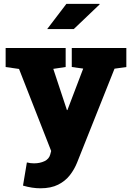

<svg xmlns="http://www.w3.org/2000/svg" viewBox="-20 -782 696 1015"><path d="M193.4 213.4Q149.9 213.4 101.6 199.2L122.1 76.7Q140.1 81.5 159.7 81.5Q190.9 81.5 215.1 70.1Q239.3 58.6 245.6 34.7L250.5 16.1L80.6 -417.5L9.8 -427.7V-528.3H327.1V-427.7L261.7 -418L332.5 -204.1L333.5 -200.2H336.4L419.9 -419.4L359.4 -427.7V-528.3H647.9V-427.7L585.4 -418.9L387.7 77.1Q373.5 112.8 349.6 143.8Q325.7 174.8 287.6 194.1Q249.5 213.4 193.4 213.4ZM229.5 -628.4 331.1 -761.7H505.9L506.8 -758.8L370.1 -628.4Z"/></svg>

Font: Roboto Slab Black
Style: Regular
Weight: 900
Designer: Google
Version: Version 2.000; ttfautohint (v1.8.1.43-b0c9)